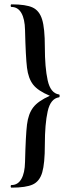

<svg xmlns="http://www.w3.org/2000/svg" viewBox="-20 -745 323 882"><path d="M186 -80Q186 6 174 47Q162 88 130.5 102.5Q99 117 33 117Q29 117 29 111Q29 105 33 105Q62 105 78 77.5Q94 50 95 -1Q98 -123 104 -172.5Q110 -222 132.5 -251.5Q155 -281 209 -305Q154 -328 132 -356.5Q110 -385 104 -434Q98 -483 95 -607Q94 -658 78 -685.5Q62 -713 33 -713Q29 -713 29 -719Q29 -725 33 -725Q99 -725 130 -710.5Q161 -696 173.5 -655.5Q186 -615 186 -529Q186 -435 199 -376Q212 -317 251 -311Q254 -311 254 -304.5Q254 -298 251 -298Q212 -292 199 -233.5Q186 -175 186 -80Z"/></svg>

Font: Cormorant SC SemiBold
Style: Regular
Weight: 600
Designer: Christian Thalmann (Catharsis Fonts)
Version: Version 3.000